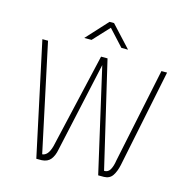

<svg xmlns="http://www.w3.org/2000/svg" viewBox="-127 -1026 1125 1148"><g transform="rotate(15 436.0 -452.0)"><path d="M84 -700 226 -35Q243 -36 256.5 -51.5Q270 -67 279 -100L415 -690H455L609 -35Q634 -34 646.5 -56.5Q659 -79 664 -114L786 -700H821L697 -95Q688 -53 670.5 -27Q653 -1 618 0H582L435 -643L313 -87Q306 -49 287.5 -25.5Q269 -2 232 0H199L49 -700ZM410 -904H438L560 -772H519L427 -872L334 -772H289Z"/></g></svg>

Font: Panefresco 1wt
Style: Regular
Weight: 250
Version: Version 1.000